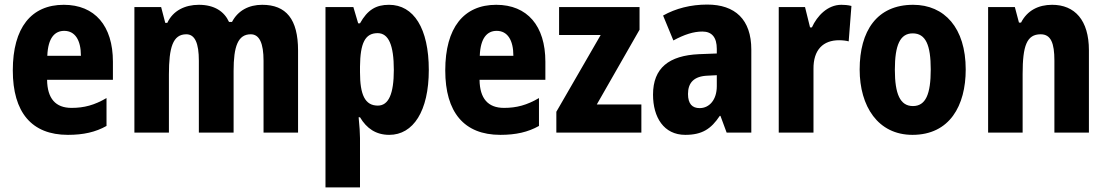

<svg xmlns="http://www.w3.org/2000/svg" viewBox="-20 -631 4843 840"><path d="M259 -610C117 -610 36 -510 36 -323C36 -140 118 -41 277 -41C345 -41 398 -53 446 -80V-202C393 -171 348 -159 293 -159C223 -159 187 -200 186 -282H474V-361C474 -518 395 -610 259 -610ZM261 -496C308 -496 334 -456 334 -387H187C190 -466 220 -496 261 -496Z M1127 -610C1069 -610 1021 -585 995 -535H982C961 -581 918 -610 850 -610C790 -610 737 -585 712 -531H703L685 -600H568V-51H719V-305C719 -423 736 -481 795 -481C833 -481 850 -442 850 -365V-51H1002V-321C1002 -428 1021 -481 1077 -481C1115 -481 1133 -442 1133 -365V-51H1284V-410C1284 -547 1232 -610 1127 -610Z M1682 -610C1625 -610 1588 -588 1555 -529H1547L1526 -600H1404V189H1555V-27C1555 -49 1553 -78 1549 -118H1555C1584 -69 1625 -41 1683 -41C1788 -41 1856 -145 1856 -325C1856 -507 1790 -610 1682 -610ZM1632 -486C1680 -486 1703 -434 1703 -325C1703 -220 1680 -169 1633 -169C1577 -169 1555 -216 1555 -315V-340C1556 -442 1577 -486 1632 -486Z M2151 -610C2009 -610 1928 -510 1928 -323C1928 -140 2010 -41 2169 -41C2237 -41 2290 -53 2338 -80V-202C2285 -171 2240 -159 2185 -159C2115 -159 2079 -200 2078 -282H2366V-361C2366 -518 2287 -610 2151 -610ZM2153 -496C2200 -496 2226 -456 2226 -387H2079C2082 -466 2112 -496 2153 -496Z M2786 -51V-174H2591L2778 -501V-600H2426V-478H2608L2414 -142V-51Z M3074 -611C3002 -611 2936 -594 2881 -563L2926 -454C2974 -480 3014 -493 3053 -493C3095 -493 3116 -467 3116 -417V-397L3038 -394C2907 -388 2837 -334 2837 -217C2837 -118 2884 -41 2978 -41C3052 -41 3091 -67 3129 -124H3132L3159 -51H3267V-414C3267 -546 3196 -611 3074 -611ZM3077 -300 3116 -302V-254C3116 -195 3084 -158 3041 -158C3009 -158 2990 -176 2990 -220C2990 -269 3016 -298 3077 -300Z M3661 -610C3601 -610 3555 -562 3532 -511H3524L3502 -600H3387V-51H3539V-329C3538 -414 3582 -455 3651 -455C3666 -455 3683 -453 3693 -450L3705 -605C3689 -609 3674 -610 3661 -610Z M4205 -327C4205 -509 4112 -610 3975 -610C3816 -610 3741 -495 3741 -327C3741 -166 3821 -41 3972 -41C4135 -41 4205 -169 4205 -327ZM3895 -326C3895 -434 3918 -485 3973 -485C4030 -485 4052 -434 4052 -327C4052 -219 4030 -167 3974 -167C3918 -167 3895 -220 3895 -326Z M4583 -610C4523 -610 4474 -585 4447 -532H4438L4420 -600H4303V-51H4454V-307C4454 -431 4472 -481 4533 -481C4578 -481 4593 -442 4593 -366V-51H4744V-411C4744 -543 4682 -610 4583 -610Z"/></svg>

Font: Noto Sans Tamil UI Condensed ExtraBold
Style: Regular
Weight: 800
Width: 3
Designer: Jelle Bosma - Monotype Design Team
Foundry: Monotype Imaging Inc.
Version: Version 2.004